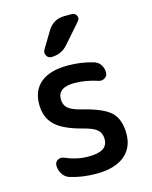

<svg xmlns="http://www.w3.org/2000/svg" viewBox="-116 -841 732 926"><g transform="rotate(-15 250.0 -378.0)"><path d="M296.9 -764.6H333Q349.6 -764.6 356.4 -750Q363.3 -735.4 351.6 -722.7L267.6 -627Q235.4 -589.8 184.6 -589.8Q168.9 -589.8 161.1 -604.5Q153.3 -619.1 161.1 -632.8L210.9 -715.8Q240.2 -764.6 296.9 -764.6ZM242.2 -217.8Q147.5 -242.2 107.9 -280.8Q68.4 -319.3 68.4 -384.8Q68.4 -454.1 114.3 -492.2Q160.2 -530.3 250 -530.3Q315.4 -530.3 375 -512.7Q396.5 -506.8 408.2 -489.3Q419.9 -471.7 419.9 -450.2Q419.9 -433.6 405.8 -424.3Q391.6 -415 376 -419.9Q317.4 -439.5 259.8 -440.4Q175.8 -440.4 175.8 -381.8Q175.8 -353.5 193.4 -337.4Q210.9 -321.3 254.9 -309.6Q362.3 -284.2 400.4 -248Q438.5 -211.9 438.5 -139.6Q438.5 -68.4 389.2 -29.3Q339.8 9.8 250 9.8Q178.7 9.8 119.1 -8.8Q97.7 -15.6 85 -35.2Q72.3 -54.7 72.3 -78.1Q72.3 -94.7 86.4 -103.5Q100.6 -112.3 117.2 -105.5Q176.8 -80.1 232.4 -80.1Q284.2 -80.1 307.1 -95.2Q330.1 -110.4 330.1 -141.6Q330.1 -170.9 311.5 -188Q293 -205.1 242.2 -217.8Z"/></g></svg>

Font: Rounded Mgen+ 1m medium
Style: Regular
Weight: 500
Designer: [Source Han Sans]
Ryoko NISHIZUKA  (kana & ideographs); Paul D. Hunt (Latin, Greek & Cyrillic); Wenlong ZHANG  (bopomofo
Version: Version 1.059.20150602